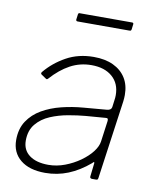

<svg xmlns="http://www.w3.org/2000/svg" viewBox="-83 -786 703 861"><g transform="rotate(10 269.0 -356.0)"><path d="M382 -70Q335 -30 285.5 -10Q236 10 181 10Q109 10 68.5 -23Q28 -56 28 -113Q28 -164 51.5 -199.5Q75 -235 114 -257.5Q153 -280 201.5 -292Q250 -304 300 -308L406 -317Q425 -319 427 -333L431 -364Q432 -370 432.5 -376Q433 -382 433 -388Q433 -441 398 -471.5Q363 -502 303 -502Q251 -502 206.5 -478Q162 -454 121 -408Q118 -405 116 -405Q114 -405 111 -407L89 -422Q87 -424 86.5 -426.5Q86 -429 89 -433Q127 -479 182 -509.5Q237 -540 307 -540Q359 -540 396 -522.5Q433 -505 453 -473Q473 -441 473 -396Q473 -389 472.5 -381.5Q472 -374 471 -366L421 -9Q420 -3 418 -1.5Q416 0 411 0H393Q389 0 386 -2.5Q383 -5 384 -10L391 -71Q391 -81 382 -70ZM417 -267Q418 -275 415.5 -278Q413 -281 406 -280L316 -273Q281 -270 238.5 -262.5Q196 -255 158 -239Q120 -223 95.5 -193.5Q71 -164 71 -118Q71 -75 102.5 -51.5Q134 -28 189 -28Q227 -28 264 -42Q301 -56 332 -78Q364 -101 382.5 -125.5Q401 -150 404 -172ZM455 -715 452 -691Q451 -687 449.5 -685.5Q448 -684 442 -684H207Q203 -684 201 -686.5Q199 -689 200 -693L203 -716Q204 -719 205 -720.5Q206 -722 208 -722H450Q452 -722 454 -719.5Q456 -717 455 -715Z"/></g></svg>

Font: Libre Franklin Thin Thin
Style: Italic
Weight: 250
Italic angle: -8°
Version: Version 3.000